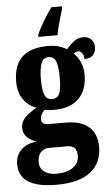

<svg xmlns="http://www.w3.org/2000/svg" viewBox="-76 -807 624 1083"><g transform="rotate(-5 235.5 -266.0)"><path d="M-12 100Q-12 50 20 18.5Q52 -13 107 -18Q75 -31 54.5 -50.5Q34 -70 34 -103Q34 -135 57 -159.5Q80 -184 124 -209Q79 -225 51 -264.5Q23 -304 23 -365Q23 -550 218 -550Q251 -550 275.5 -543.5Q300 -537 325 -523Q352 -553 372.5 -567.5Q393 -582 423 -582Q450 -582 466.5 -564.5Q483 -547 483 -522Q483 -494 467.5 -476.5Q452 -459 418 -459Q418 -481 408 -493Q398 -505 388 -505Q377 -505 369 -500.5Q361 -496 360 -495Q411 -446 411 -370Q411 -285 363 -236.5Q315 -188 218 -188Q207 -188 192 -189.5Q177 -191 170 -193Q161 -187 152.5 -172.5Q144 -158 144 -143Q144 -127 154 -119Q164 -111 180 -111H280Q368 -111 412.5 -71.5Q457 -32 457 41Q457 133 392.5 183.5Q328 234 199 234Q-12 234 -12 100ZM270 -365Q270 -425 259.5 -456Q249 -487 217 -487Q186 -487 174.5 -455Q163 -423 163 -364Q163 -308 174 -279Q185 -250 216 -250Q249 -250 259.5 -278.5Q270 -307 270 -365ZM333 80Q333 53 319.5 38Q306 23 279 23H172Q149 23 129.5 41.5Q110 60 110 99Q110 134 136.5 153Q163 172 202 172Q263 172 298 147.5Q333 123 333 80ZM170 -616Q181 -646 206.5 -688.5Q232 -731 257 -766H317V-753Q285 -649 278 -606H170Z"/></g></svg>

Font: Noto Serif CondBlack
Style: Regular
Weight: 900
Width: 3
Designer: Monotype Design Team
Foundry: Monotype Imaging Inc.
Version: Version 1.001